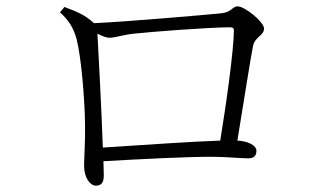

<svg xmlns="http://www.w3.org/2000/svg" viewBox="-20 -642 1040 605"><path d="M183 -620 169 -603C195 -580 211 -556 221 -520C236 -464 247 -329 248 -250C249 -206 245 -139 245 -120C245 -80 265 -57 282 -57C299 -57 307 -66 307 -89L306 -134C429 -141 567 -148 646 -148C690 -148 742 -143 762 -143C781 -143 788 -152 788 -167C788 -183 764 -197 728 -199C747 -313 769 -458 778 -500C784 -525 812 -531 812 -552C812 -573 751 -622 729 -622C712 -622 710 -603 676 -600C638 -596 373 -573 276 -569C248 -595 221 -606 183 -620ZM287 -536C300 -529 315 -523 325 -523C343 -523 370 -533 403 -536C458 -542 639 -556 706 -556C714 -556 717 -553 717 -546C717 -488 693 -314 674 -199C582 -196 415 -184 304 -177C300 -297 290 -481 287 -536Z"/></svg>

Font: Noto Serif TC Light
Style: Regular
Weight: 300
Designer: Ryoko NISHIZUKA 西塚涼子 (kana & ideographs); Frank Grießhammer (Latin, Greek & Cyrillic); Wenlong ZHANG 张文龙 (bopomofo); San
Foundry: Adobe
Version: Version 2.001;hotconv 1.1.0;makeotfexe 2.6.0